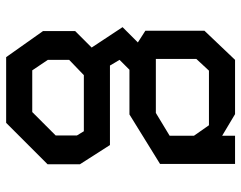

<svg xmlns="http://www.w3.org/2000/svg" viewBox="-102 -490 803 640"><g transform="rotate(90 300.0 -170.5)"><path d="M231 -48H418L432 -25V46L354 124H215L180 72V1ZM177 -423 216 -465H398L433 -415V-334L357 -288H177ZM362 -200 527 -302V-552H433V-509L361 -552H180L83 -450V-253L122 -228L71 -177L139 -74L84 -19V88L171 211H390L528 73V-35L464 -135H199L180 -167L213 -200Z"/></g></svg>

Font: Kode Mono Medium
Style: Regular
Weight: 500
Monospace: yes
Designer: Isa Ozler
Foundry: Kadena LLC
Version: Version 1.206;gftools[0.9.28]